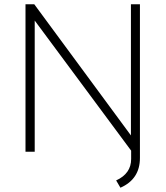

<svg xmlns="http://www.w3.org/2000/svg" viewBox="-20 -708 773 896"><path d="M633 29Q633 128 542 168L522 134Q592 102 592 34V-5L142 -612V0H99V-688H140L591 -76V-688H633Z"/></svg>

Font: Roundo Light
Style: Regular
Weight: 300
Designer: Namrata Goyal (Gurmukhi), Shiva Nallaperumal (Latin)
Foundry: Indian Type Foundry
Version: Version 1.000;PS 1.0;hotconv 1.0.88;makeotf.lib2.5.647800